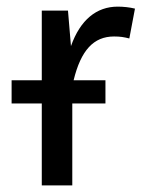

<svg xmlns="http://www.w3.org/2000/svg" viewBox="-20 -559 437 579"><path d="M15 -317V-247H106V0H198V-247H298V-317H202C224 -407 262 -449 324 -449C343 -449 354 -447 370 -443L387 -533C371 -537 352 -539 335 -539C271 -539 222 -499 194 -420L185 -527H106V-317Z"/></svg>

Font: FiraGO Unicode
Style: Regular
Weight: 400
Designer: bBox Type
Foundry: bBox Type GmbH
Version: Version 1.001;PS 001.001;hotconv 1.0.88;makeotf.lib2.5.64775